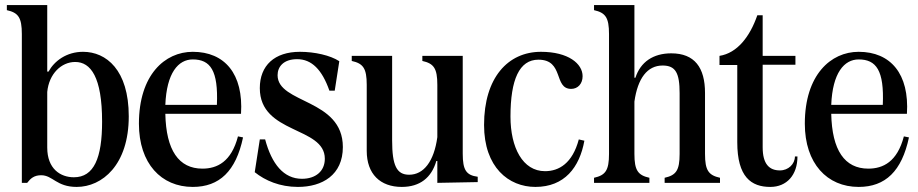

<svg xmlns="http://www.w3.org/2000/svg" viewBox="-20 -720 3615 756"><path d="M282 16C382 16 487 -70 487 -262C487 -445 398 -516 307 -516C242 -516 194 -480 171 -438H166V-700H7V-680C52 -670 66 -651 66 -586V0H87C100 -17 114 -30 142 -30C188 -30 202 16 282 16ZM166 -139V-358C173 -430 222 -476 276 -476C337 -476 382 -417 382 -241C382 -98 350 -22 271 -22C218 -22 166 -55 166 -139Z M739 16C844 16 909 -46 937 -179L917 -183C891 -83 835 -56 777 -56C684 -56 634 -128 631 -272H929C939 -429 865 -516 739 -516C629 -516 527 -425 527 -233C527 -76 615 16 739 16ZM631 -307C636 -433 682 -486 739 -486C808 -486 840 -443 834 -307Z M1153 16C1249 16 1330 -31 1330 -141C1330 -332 1073 -311 1073 -424C1073 -457 1096 -487 1150 -487C1207 -487 1248 -446 1277 -363H1298L1316 -479C1281 -502 1219 -516 1161 -516C1061 -516 1003 -462 1003 -373C1003 -191 1259 -223 1259 -95C1259 -46 1223 -16 1169 -16C1097 -16 1050 -74 1024 -171H1003L983 -42C1024 -9 1082 16 1153 16Z M1562 16C1633 16 1679 -20 1698 -86H1702V0L1861 -3V-24C1816 -30 1802 -50 1802 -115V-500H1643V-480C1688 -470 1702 -451 1702 -386V-180C1689 -84 1648 -32 1591 -32C1542 -32 1524 -68 1524 -167V-500H1365V-480C1410 -470 1424 -451 1424 -386V-126C1424 -35 1477 16 1562 16Z M2088 16C2203 16 2262 -61 2281 -166L2259 -171C2234 -77 2181 -46 2126 -46C2038 -46 1990 -139 1990 -261C1990 -407 2025 -485 2100 -485C2202 -485 2159 -370 2229 -370C2255 -370 2274 -390 2274 -420C2274 -469 2218 -516 2110 -516C1980 -516 1886 -414 1886 -228C1886 -61 1983 16 2088 16Z M2319 0H2537V-20C2492 -30 2478 -49 2478 -114V-320C2491 -412 2529 -462 2589 -462C2640 -462 2656 -433 2656 -353V-114C2656 -49 2642 -30 2597 -20V0H2815V-20C2770 -30 2756 -49 2756 -114V-354C2756 -454 2715 -510 2623 -510C2552 -510 2502 -476 2482 -414H2478V-700H2319V-680C2364 -670 2378 -651 2378 -586V-114C2378 -49 2364 -30 2319 -20Z M3013 16C3078 16 3120 -31 3120 -104H3110C3110 -74 3084 -49 3051 -49C3009 -49 2983 -74 2983 -140V-465H3112V-500H2983V-660H2962C2933 -576 2883 -511 2813 -500V-464H2883V-160C2883 -23 2938 16 3013 16Z M3361 16C3466 16 3531 -46 3559 -179L3539 -183C3513 -83 3457 -56 3399 -56C3306 -56 3256 -128 3253 -272H3551C3561 -429 3487 -516 3361 -516C3251 -516 3149 -425 3149 -233C3149 -76 3237 16 3361 16ZM3253 -307C3258 -433 3304 -486 3361 -486C3430 -486 3462 -443 3456 -307Z"/></svg>

Font: RL Madena
Style: Regular
Weight: 400
Designer: I Kadek Wantara Putra
Foundry: Roughlines ID
Version: Version 1.000;Glyphs 3.1.2 (3151)